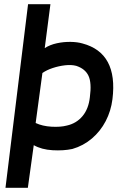

<svg xmlns="http://www.w3.org/2000/svg" viewBox="-20 -720 593 910"><path d="M6 170 113 -700H219L192 -492Q217 -508 249.5 -515Q282 -522 314.5 -521.5Q347 -521 371 -514Q540 -469 513 -250Q506 -194 481 -146Q456 -98 415.5 -63.5Q375 -29 323 -14Q281 -5 229 -8Q177 -11 140 -32L112 170ZM297 -125Q342 -135 371 -169.5Q400 -204 406 -260Q415 -327 399.5 -360.5Q384 -394 341 -408Q318 -414 288 -410.5Q258 -407 229.5 -397.5Q201 -388 181 -374L149 -137Q181 -122 224 -119.5Q267 -117 297 -125Z"/></svg>

Font: Kulim Park SemiBold
Style: Italic
Weight: 600
Italic angle: -8°
Designer: Noponies / Dale Sattler
Foundry: Noponies
Version: Version 1.000; ttfautohint (v1.8.3)